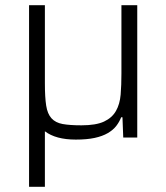

<svg xmlns="http://www.w3.org/2000/svg" viewBox="-20 -530 641 740"><path d="M92 0ZM92 190V-510H153V-209Q153 -155 158 -123Q163 -91 178.5 -74Q194 -57 221.5 -52Q249 -47 294 -47Q350 -47 381 -61.5Q412 -76 427 -102.5Q442 -129 445 -165.5Q448 -202 448 -246V-510H509V0H455L452 -78H447Q440 -60 428 -44.5Q416 -29 395.5 -17Q375 -5 345 1.5Q315 8 272 8Q195 8 153 -24V190Z"/></svg>

Font: Azeri Sans Light
Style: Regular
Weight: 300
Designer: Hector Gatti & Omnibus-Type (original fonts) / Cristiano Sobral (main changes and remastering)
Version: Version 1.000; ttfautohint (v1.6)